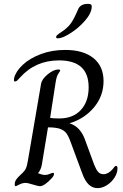

<svg xmlns="http://www.w3.org/2000/svg" viewBox="-20 -962 634 992"><path d="M405 -66 345 -228Q334 -259 322.5 -274Q311 -289 289.5 -296.5Q268 -304 228 -304L196 -110Q191 -84 177 -68V-67Q182 -65 192.5 -61.5Q203 -58 212 -58Q225 -58 237 -63.5Q249 -69 253 -69Q259 -69 259 -63Q259 -54 247 -41Q209 0 186 0Q178 0 152 -8Q123 -17 112 -17Q96 -17 79.5 -8.5Q63 0 61 0Q56 0 56 -10Q56 -21 61 -30Q66 -39 78 -51Q101 -72 108 -81.5Q115 -91 119 -107Q123 -123 131 -172L192 -528Q196 -553 226.5 -578Q257 -603 281 -603Q291 -603 291 -598Q291 -595 281.5 -581.5Q272 -568 267 -534L239 -353Q252 -350 286 -350Q357 -350 397.5 -393.5Q438 -437 438 -511Q438 -650 285 -650Q163 -650 84 -562Q76 -553 70 -547Q64 -541 58 -541Q52 -541 52 -548Q52 -554 53 -559Q62 -594 98 -627.5Q134 -661 191 -682.5Q248 -704 317 -704Q410 -704 462.5 -662Q515 -620 515 -543Q515 -466 465.5 -407Q416 -348 339 -325Q393 -308 417 -246L467 -110Q477 -85 487.5 -73.5Q498 -62 515 -62Q539 -62 562 -88Q566 -93 570.5 -99Q575 -105 579 -105Q587 -105 587 -92Q587 -68 571.5 -44Q556 -20 532 -5Q508 10 484 10Q458 10 438.5 -8.5Q419 -27 405 -66ZM270 -771Q270 -776 275.5 -781Q281 -786 286.5 -789.5Q292 -793 295 -795Q330 -818 347 -842.5Q364 -867 385 -917Q398 -942 434 -942Q446 -942 450 -939Q454 -936 454 -927Q453 -894 419.5 -855.5Q386 -817 344 -790.5Q302 -764 280 -764Q274 -764 272 -765.5Q270 -767 270 -771Z"/></svg>

Font: Charm
Style: Regular
Weight: 400
Designer: Katatrad Aksorn Co.,Ltd.
Foundry: Cadson Demak Co.,Ltd.
Version: Version 1.001